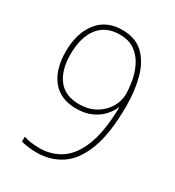

<svg xmlns="http://www.w3.org/2000/svg" viewBox="-177 -896 863 946"><g transform="rotate(30 254.5 -423.5)"><path d="M177 -56Q153 -56 129 -59Q105 -62 87 -67V-95Q123 -82 177 -82Q248 -82 301.5 -119.5Q355 -157 385.5 -238.5Q416 -320 418 -452H416Q406 -427 383 -401Q360 -375 323.5 -358Q287 -341 236 -341Q146 -341 99 -399.5Q52 -458 52 -558Q52 -665 102 -728Q152 -791 241 -791Q316 -791 360.5 -749.5Q405 -708 425 -636.5Q445 -565 445 -475Q445 -320 410 -228Q375 -136 314.5 -96Q254 -56 177 -56ZM238 -367Q292 -367 332 -390.5Q372 -414 393 -450.5Q414 -487 414 -527Q414 -558 407 -598.5Q400 -639 381.5 -677Q363 -715 329 -740Q295 -765 242 -765Q163 -765 121 -710.5Q79 -656 79 -558Q79 -471 118 -419Q157 -367 238 -367Z"/></g></svg>

Font: Noto Sans Malayalam UI SemiCondensed Thin
Style: Regular
Weight: 100
Width: 4
Designer: Jelle Bosma - Monotype Design Team
Foundry: Monotype Imaging Inc.
Version: Version 2.104; ttfautohint (v1.8.4.7-5d5b)